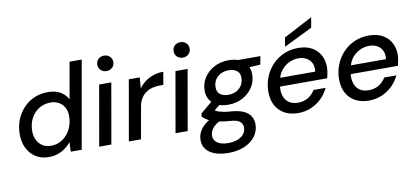

<svg xmlns="http://www.w3.org/2000/svg" viewBox="-83 -1029 3375 1556"><g transform="rotate(-10 1604.5 -251.5)"><path d="M248 12Q185 12 139.5 -17.5Q94 -47 70 -97Q46 -147 46 -207Q46 -273 67.5 -327.5Q89 -382 127.5 -423Q166 -464 217.5 -486Q269 -508 328 -508Q392 -508 433 -483Q474 -458 493 -419L546 -720H646L519 0H429L432 -78Q414 -55 387.5 -34.5Q361 -14 326.5 -1Q292 12 248 12ZM281 -75Q334 -75 376 -103.5Q418 -132 442 -180.5Q466 -229 466 -287Q466 -328 450 -357.5Q434 -387 404.5 -404Q375 -421 335 -421Q282 -421 240 -394.5Q198 -368 174 -322Q150 -276 150 -218Q150 -177 166 -144.5Q182 -112 211 -93.5Q240 -75 281 -75Z M663 0 750 -496H850L763 0ZM829 -593Q800 -593 781.5 -611Q763 -629 763 -656Q763 -684 781.5 -702Q800 -720 829 -720Q857 -720 876 -702Q895 -684 895 -656Q895 -629 876 -611Q857 -593 829 -593Z M907 0 994 -496H1084L1077 -407Q1100 -438 1130.5 -460.5Q1161 -483 1199 -495.5Q1237 -508 1280 -508L1262 -403H1234Q1201 -403 1171.5 -395.5Q1142 -388 1117.5 -371Q1093 -354 1076 -326Q1059 -298 1052 -255L1007 0Z M1291 0 1378 -496H1478L1391 0ZM1457 -593Q1428 -593 1409.5 -611Q1391 -629 1391 -656Q1391 -684 1409.5 -702Q1428 -720 1457 -720Q1485 -720 1504 -702Q1523 -684 1523 -656Q1523 -629 1504 -611Q1485 -593 1457 -593Z M1688 232Q1626 232 1579.5 216Q1533 200 1507 168.5Q1481 137 1481 92Q1481 54 1498 22Q1515 -10 1547.5 -36.5Q1580 -63 1626 -84L1673 -40Q1626 -20 1602.5 9.5Q1579 39 1579 72Q1579 97 1593.5 115.5Q1608 134 1636 143.5Q1664 153 1702 153Q1764 153 1805 125Q1846 97 1846 49Q1846 23 1825.5 3Q1805 -17 1745 -21Q1700 -24 1664.5 -31Q1629 -38 1602 -47.5Q1575 -57 1555 -69.5Q1535 -82 1522 -97L1526 -121L1638 -215L1709 -187L1589 -89L1616 -139Q1630 -130 1642.5 -123Q1655 -116 1671.5 -111Q1688 -106 1710 -102Q1732 -98 1764 -96Q1831 -91 1870 -72Q1909 -53 1925.5 -23.5Q1942 6 1942 39Q1942 95 1910 138.5Q1878 182 1820.5 207Q1763 232 1688 232ZM1754 -153Q1699 -153 1660.5 -172Q1622 -191 1602.5 -223.5Q1583 -256 1583 -298Q1583 -357 1614 -404.5Q1645 -452 1698 -480Q1751 -508 1816 -508Q1872 -508 1909.5 -489Q1947 -470 1966.5 -437.5Q1986 -405 1986 -364Q1986 -304 1955 -256.5Q1924 -209 1871.5 -181Q1819 -153 1754 -153ZM1768 -232Q1824 -232 1859.5 -265.5Q1895 -299 1895 -352Q1895 -389 1870 -408.5Q1845 -428 1803 -428Q1747 -428 1711 -394.5Q1675 -361 1675 -309Q1675 -272 1700 -252Q1725 -232 1768 -232ZM1882 -418 1871 -496H2077L2064 -428Z M2298 12Q2235 12 2188 -14Q2141 -40 2115.5 -87Q2090 -134 2090 -199Q2090 -263 2112.5 -319Q2135 -375 2175 -417.5Q2215 -460 2269.5 -484Q2324 -508 2389 -508Q2455 -508 2500.5 -482.5Q2546 -457 2569.5 -413.5Q2593 -370 2593 -316Q2593 -295 2588.5 -269.5Q2584 -244 2579 -225H2166L2178 -295H2493Q2498 -337 2484 -365.5Q2470 -394 2442 -409.5Q2414 -425 2376 -425Q2336 -425 2298.5 -407Q2261 -389 2234 -354.5Q2207 -320 2198 -267L2193 -239Q2184 -191 2195.5 -152.5Q2207 -114 2237 -92.5Q2267 -71 2313 -71Q2360 -71 2396 -93Q2432 -115 2453 -151H2553Q2531 -104 2494 -67.5Q2457 -31 2407.5 -9.5Q2358 12 2298 12ZM2287 -536 2299 -610 2537 -735 2522 -651Z M2880 12Q2817 12 2770 -14Q2723 -40 2697.5 -87Q2672 -134 2672 -199Q2672 -263 2694.5 -319Q2717 -375 2757 -417.5Q2797 -460 2851.5 -484Q2906 -508 2971 -508Q3037 -508 3082.5 -482.5Q3128 -457 3151.5 -413.5Q3175 -370 3175 -316Q3175 -295 3170.5 -269.5Q3166 -244 3161 -225H2748L2760 -295H3075Q3080 -337 3066 -365.5Q3052 -394 3024 -409.5Q2996 -425 2958 -425Q2918 -425 2880.5 -407Q2843 -389 2816 -354.5Q2789 -320 2780 -267L2775 -239Q2766 -191 2777.5 -152.5Q2789 -114 2819 -92.5Q2849 -71 2895 -71Q2942 -71 2978 -93Q3014 -115 3035 -151H3135Q3113 -104 3076 -67.5Q3039 -31 2989.5 -9.5Q2940 12 2880 12Z"/></g></svg>

Font: DM Sans 24pt Medium
Style: Italic
Weight: 500
Italic angle: -10°
Designer: Colophon Foundry, Jonny Pinhorn
Foundry: Colophon Foundry
Version: Version 4.004;gftools[0.9.30]